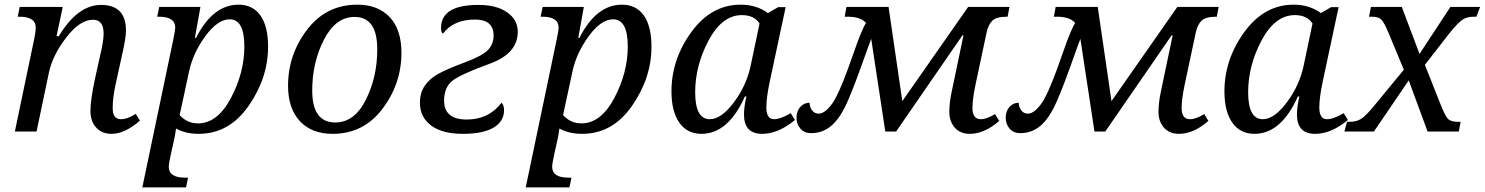

<svg xmlns="http://www.w3.org/2000/svg" viewBox="-20 -566 6388 826"><path d="M137.2 0H43.9L127.9 -401.9Q133.8 -429.7 133.8 -446.8Q133.8 -494.1 64 -494.1H56.2L64.9 -536.1H250L223.1 -410.2H232.9Q314 -544.9 415 -544.9Q522 -544.9 522 -434.1Q522 -402.3 503.9 -324.2L478 -206.1Q464.8 -146 464.8 -101.1Q464.8 -53.2 500 -53.2Q528.8 -53.2 564 -76.2L582 -46.9Q516.6 9.8 460 9.8Q418.5 9.8 393.8 -17.1Q369.1 -43.9 369.1 -89.8Q369.1 -135.7 388.2 -225.1L411.1 -328.6Q425.8 -389.2 425.8 -421.9Q425.8 -481 379.9 -481Q324.2 -481 265.9 -405.8Q207.5 -330.6 190.9 -255.9Z M789.1 198.2 780.3 240.2H592.3L725.1 -394Q733.9 -436 733.9 -446.8Q733.9 -494.1 664.1 -494.1H656.2L665 -536.1H842.3L818.4 -402.8H823.2Q895.5 -545.9 1006.3 -545.9Q1067.4 -545.9 1100.3 -499.5Q1133.3 -453.1 1133.3 -365.2Q1133.3 -231 1049.6 -110.6Q965.8 9.8 835 9.8Q777.8 9.8 737.3 -13.2Q732.9 19 729 35.2L715.3 96.2Q706.1 137.7 706.1 151.9Q706.1 198.2 775.9 198.2ZM752.9 -70.8Q785.2 -35.2 832 -35.2Q915.5 -35.2 973.4 -144.3Q1031.2 -253.4 1031.2 -366.2Q1031.2 -482.9 968.3 -482.9Q916.5 -482.9 863.8 -410.9Q811 -338.9 793.9 -261.2Z M1517.1 -545.9Q1605.5 -545.9 1656.2 -492.7Q1707 -439.5 1707 -338.9Q1707 -205.6 1625.5 -97.9Q1543.9 9.8 1411.1 9.8Q1320.8 9.8 1270 -44.9Q1219.2 -99.6 1219.2 -196.8Q1219.2 -331.5 1301.5 -438.7Q1383.8 -545.9 1517.1 -545.9ZM1422.4 -39.1Q1504.9 -39.1 1554 -137Q1603 -234.9 1603 -354Q1603 -493.2 1505.4 -493.2Q1423.8 -493.2 1373.5 -395Q1323.2 -296.9 1323.2 -176.8Q1323.2 -39.1 1422.4 -39.1Z M2137.7 -124Q2148.4 -114.3 2148.4 -91.8Q2148.4 -43.9 2103.5 -17.1Q2058.6 9.8 1970.7 9.8Q1882.8 9.8 1834.7 -26.1Q1786.6 -62 1786.6 -124Q1786.6 -167 1807.1 -196.8Q1827.6 -226.6 1862.8 -246.8Q1897.9 -267.1 1985.4 -299.8Q2057.6 -327.1 2080.6 -352.3Q2103.5 -377.4 2103.5 -413.1Q2103.5 -481.9 2023.4 -481.9Q1931.2 -481.9 1885.3 -420.9Q1877.4 -426.8 1877.4 -445.8Q1877.4 -544.9 2038.6 -544.9Q2116.2 -544.9 2161.9 -512.9Q2207.5 -481 2207.5 -429.2Q2207.5 -335.4 2085.9 -291.5Q1959.5 -245.6 1925 -217.5Q1890.6 -189.5 1890.6 -132.8Q1890.6 -51.8 1988.3 -51.8Q2082.5 -51.8 2137.7 -124Z M2438.5 198.2 2429.7 240.2H2241.7L2374.5 -394Q2383.3 -436 2383.3 -446.8Q2383.3 -494.1 2313.5 -494.1H2305.7L2314.5 -536.1H2491.7L2467.8 -402.8H2472.7Q2544.9 -545.9 2655.8 -545.9Q2716.8 -545.9 2749.8 -499.5Q2782.7 -453.1 2782.7 -365.2Q2782.7 -231 2699 -110.6Q2615.2 9.8 2484.4 9.8Q2427.2 9.8 2386.7 -13.2Q2382.3 19 2378.4 35.2L2364.7 96.2Q2355.5 137.7 2355.5 151.9Q2355.5 198.2 2425.3 198.2ZM2402.3 -70.8Q2434.6 -35.2 2481.4 -35.2Q2564.9 -35.2 2622.8 -144.3Q2680.7 -253.4 2680.7 -366.2Q2680.7 -482.9 2617.7 -482.9Q2565.9 -482.9 2513.2 -410.9Q2460.4 -338.9 2443.4 -261.2Z M3190.9 -150.9H3184.6Q3112.8 9.8 2997.6 9.8Q2936.5 9.8 2902.6 -38.3Q2868.7 -86.4 2868.7 -172.9Q2868.7 -310.5 2954.3 -428.2Q3040 -545.9 3166.5 -545.9Q3234.4 -545.9 3283.7 -509.8L3327.6 -535.2H3359.9L3291.5 -214.8Q3276.9 -146 3276.9 -104Q3276.9 -53.2 3309.6 -53.2Q3337.9 -53.2 3381.8 -79.1L3399.9 -49.8Q3328.1 9.8 3258.8 9.8Q3180.7 9.8 3180.7 -73.2Q3180.7 -105 3190.9 -150.9ZM3247.6 -464.8Q3224.6 -501 3171.9 -501Q3086.4 -501 3028.6 -392.3Q2970.7 -283.7 2970.7 -168.9Q2970.7 -53.2 3033.7 -53.2Q3083.5 -53.2 3138.2 -127Q3192.9 -200.7 3210.4 -288.1Z M4125 -414.1H4120.6L3835 0H3788.6L3728 -398.9Q3719.7 -377.9 3708 -344.7Q3656.2 -196.8 3625.2 -127Q3594.2 -57.1 3556.6 -25.1Q3519 6.8 3469.7 6.8Q3439.9 6.8 3423.3 -12.7Q3406.7 -32.2 3406.7 -60.1Q3406.7 -87.9 3422.9 -106Q3439 -124 3462.9 -124Q3462.9 -105.5 3473.6 -91.3Q3484.4 -77.1 3502 -77.1Q3529.8 -77.1 3561.8 -122.6Q3593.8 -168 3653.8 -342.3Q3688 -441.4 3705.6 -466.8Q3683.6 -494.1 3627 -494.1H3613.8L3621.6 -536.1H3802.7L3861.8 -130.9L4145 -536.1H4322.8L4314.9 -494.1H4312Q4266.1 -494.1 4249 -476.8Q4231.9 -459.5 4224.6 -426.8L4176.8 -202.1Q4163.6 -140.1 4163.6 -101.1Q4163.6 -53.2 4199.7 -53.2Q4224.6 -53.2 4260.7 -75.2L4278.8 -45.9Q4215.3 9.8 4151.9 9.8Q4111.3 9.8 4087.6 -16.8Q4064 -43.5 4064 -85Q4064 -124 4074.7 -173.8Z M5024.9 -414.1H5020.5L4734.9 0H4688.5L4627.9 -398.9Q4619.6 -377.9 4607.9 -344.7Q4556.2 -196.8 4525.1 -127Q4494.1 -57.1 4456.5 -25.1Q4418.9 6.8 4369.6 6.8Q4339.8 6.8 4323.2 -12.7Q4306.6 -32.2 4306.6 -60.1Q4306.6 -87.9 4322.8 -106Q4338.9 -124 4362.8 -124Q4362.8 -105.5 4373.5 -91.3Q4384.3 -77.1 4401.9 -77.1Q4429.7 -77.1 4461.7 -122.6Q4493.7 -168 4553.7 -342.3Q4587.9 -441.4 4605.5 -466.8Q4583.5 -494.1 4526.9 -494.1H4513.7L4521.5 -536.1H4702.6L4761.7 -130.9L5044.9 -536.1H5222.7L5214.8 -494.1H5211.9Q5166 -494.1 5148.9 -476.8Q5131.8 -459.5 5124.5 -426.8L5076.7 -202.1Q5063.5 -140.1 5063.5 -101.1Q5063.5 -53.2 5099.6 -53.2Q5124.5 -53.2 5160.6 -75.2L5178.7 -45.9Q5115.2 9.8 5051.8 9.8Q5011.2 9.8 4987.5 -16.8Q4963.9 -43.5 4963.9 -85Q4963.9 -124 4974.6 -173.8Z M5569.8 -150.9H5563.5Q5491.7 9.8 5376.5 9.8Q5315.4 9.8 5281.5 -38.3Q5247.6 -86.4 5247.6 -172.9Q5247.6 -310.5 5333.3 -428.2Q5418.9 -545.9 5545.4 -545.9Q5613.3 -545.9 5662.6 -509.8L5706.5 -535.2H5738.8L5670.4 -214.8Q5655.8 -146 5655.8 -104Q5655.8 -53.2 5688.5 -53.2Q5716.8 -53.2 5760.7 -79.1L5778.8 -49.8Q5707 9.8 5637.7 9.8Q5559.6 9.8 5559.6 -73.2Q5559.6 -105 5569.8 -150.9ZM5626.5 -464.8Q5603.5 -501 5550.8 -501Q5465.3 -501 5407.5 -392.3Q5349.6 -283.7 5349.6 -168.9Q5349.6 -53.2 5412.6 -53.2Q5462.4 -53.2 5517.1 -127Q5571.8 -200.7 5589.4 -288.1Z M5763.7 0 5774.9 -42H5787.6Q5814.9 -42 5835.2 -54.4Q5855.5 -66.9 5891.6 -110.8L6019.5 -266.1L5954.6 -421.9Q5935.5 -468.3 5923.1 -481.2Q5910.6 -494.1 5882.8 -494.1H5869.6L5877.9 -536.1H6010.7L6086.9 -334L6219.7 -536.1H6347.7L6331.5 -494.1H6318.8Q6289.6 -494.1 6269.8 -480Q6250 -465.8 6214.8 -421.9L6109.9 -287.1L6178.7 -113.8Q6196.3 -68.8 6208.7 -55.4Q6221.2 -42 6250.5 -42H6263.7L6255.9 0H6121.6L6040.5 -220.2L5890.6 0Z"/></svg>

Font: Droid Serif
Style: Italic
Weight: 400
Italic angle: -12°
Designer: Monotype Design team
Foundry: Monotype Imaging Inc.
Version: Version 1.03